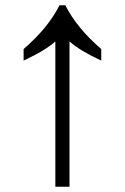

<svg xmlns="http://www.w3.org/2000/svg" viewBox="-20 -712 476 732"><path d="M191 0V-554Q152 -519 70 -481V-525Q163 -605 207 -692H229Q273 -605 366 -525V-481Q284 -519 245 -554V0Z"/></svg>

Font: utelugu85
Style: Book
Weight: 400
Designer: Jelle Bosma - Monotype Design Team
Foundry: Monotype Imaging Inc.
Version: Version 2.003